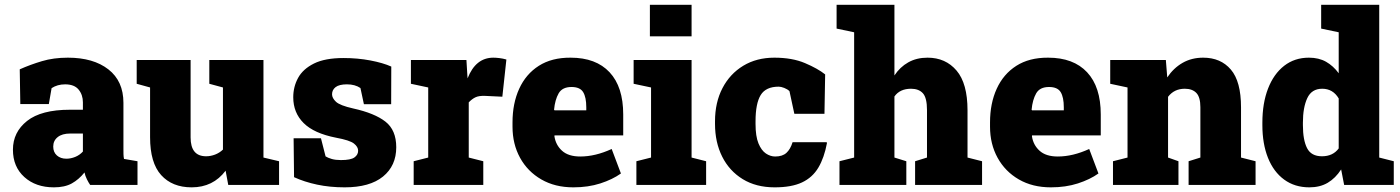

<svg xmlns="http://www.w3.org/2000/svg" viewBox="-20 -782 5919 812"><path d="M208 10.3Q131.3 10.3 83 -33.2Q34.7 -76.7 34.7 -148.9Q34.7 -223.1 94.5 -270.5Q154.3 -317.9 275.4 -317.9H330.6V-349.1Q330.6 -380.9 312.5 -403.1Q294.4 -425.3 255.4 -425.3Q222.7 -425.3 198.2 -409.2L186.5 -341.8H65.9L63.5 -488.8Q108.4 -508.8 157.5 -523.4Q206.5 -538.1 267.1 -538.1Q375 -538.1 438.5 -488.5Q502 -439 502 -347.2V-152.3Q502 -141.1 502.2 -130.4Q502.4 -119.6 504.4 -109.9L561.5 -100.1V0H361.3Q355 -8.8 347.7 -23.4Q340.3 -38.1 337.4 -52.7Q313.5 -22.9 283.7 -6.3Q253.9 10.3 208 10.3ZM260.7 -110.8Q279.3 -110.8 298.1 -118.4Q316.9 -126 330.6 -141.1V-217.3H277.3Q242.7 -217.3 223.9 -202.1Q205.1 -187 205.1 -162.1Q205.1 -138.2 220.7 -124.5Q236.3 -110.8 260.7 -110.8Z M790.5 10.3Q708.5 10.3 661.6 -41.5Q614.7 -93.3 614.7 -201.7V-412.1L558.1 -427.7V-528.3H786.1V-200.7Q786.1 -121.1 851.6 -121.1Q870.6 -121.1 889.4 -128.2Q908.2 -135.3 922.9 -149.4V-412.1L865.2 -427.7V-528.3H1094.2V-115.7L1160.2 -100.1V0H945.3L934.1 -60.1Q881.3 10.3 790.5 10.3Z M1437.5 10.3Q1375 10.3 1321 -1.2Q1267.1 -12.7 1223.6 -32.7L1221.7 -197.3H1337.4L1356.9 -120.6Q1367.2 -114.3 1383.3 -109.6Q1399.4 -105 1421.9 -105Q1463.4 -105 1479 -116.2Q1494.6 -127.4 1494.6 -144.5Q1494.6 -161.1 1476.8 -175Q1459 -189 1400.9 -199.7Q1308.1 -217.8 1264.2 -261.5Q1220.2 -305.2 1220.2 -370.6Q1220.2 -415 1240.7 -452.6Q1261.2 -490.2 1307.9 -513.4Q1354.5 -536.6 1432.6 -536.6Q1492.2 -536.6 1546.1 -526.4Q1600.1 -516.1 1634.8 -500.5L1634.3 -341.3H1519L1504.4 -409.7Q1481.4 -425.3 1447.3 -425.3Q1414.6 -425.3 1399.4 -413.6Q1384.3 -401.9 1384.3 -383.3Q1384.3 -367.2 1400.9 -351.6Q1417.5 -335.9 1474.1 -323.2Q1564.5 -303.2 1610.1 -267.6Q1655.8 -231.9 1655.8 -159.2Q1655.8 -81.1 1599.9 -35.4Q1543.9 10.3 1437.5 10.3Z M1729.5 0V-100.1L1791 -115.7V-412.1L1717.8 -427.7V-528.3H1952.6L1956.5 -463.9L1957.5 -450.7Q1991.7 -538.1 2066.4 -538.1Q2077.1 -538.1 2091.8 -536.4Q2106.4 -534.7 2121.6 -530.3L2104.5 -373L2031.2 -376.5Q2005.9 -377.4 1991.5 -370.8Q1977.1 -364.3 1962.4 -349.1V-115.7L2023.9 -100.1V0Z M2404.8 10.3Q2327.1 10.3 2269.3 -23.2Q2211.4 -56.6 2179.4 -114.7Q2147.5 -172.9 2147.5 -246.1V-264.2Q2147.5 -344.7 2175.8 -406.7Q2204.1 -468.8 2258.8 -503.7Q2313.5 -538.6 2393.1 -538.1Q2500.5 -538.1 2558.1 -476.3Q2615.7 -414.6 2615.7 -297.9V-209.5H2325.2L2324.7 -206.1Q2330.1 -168.9 2356.9 -144.5Q2383.8 -120.1 2434.1 -120.1Q2497.6 -120.1 2566.9 -151.9L2606 -48.3Q2570.3 -22.9 2519 -6.3Q2467.8 10.3 2404.8 10.3ZM2325.2 -315.4H2459.5V-328.1Q2459.5 -370.6 2446.3 -392.3Q2433.1 -414.1 2397 -414.1Q2357.9 -414.1 2342.5 -387Q2327.1 -359.9 2323.2 -317.9Z M2671.4 0V-100.1L2733.4 -115.7V-412.1L2659.7 -427.7V-528.3H2904.8V-115.7L2966.3 -100.1V0ZM2728.5 -628.4V-761.7H2904.8V-628.4Z M3256.3 10.3Q3177.7 10.3 3121.1 -24.4Q3064.5 -59.1 3034.2 -119.6Q3003.9 -180.2 3003.9 -257.8V-269Q3003.9 -348.6 3035.4 -409.2Q3066.9 -469.7 3123.3 -503.9Q3179.7 -538.1 3254.9 -538.1Q3330.6 -538.1 3384.5 -515.1Q3438.5 -492.2 3469.7 -467.3L3466.8 -300.8H3339.4L3318.8 -396.5Q3310.5 -404.8 3296.6 -410.2Q3282.7 -415.5 3273.4 -415.5Q3218.8 -415.5 3197 -379.9Q3175.3 -344.2 3175.3 -269V-257.8Q3175.3 -205.6 3187.7 -175.5Q3200.2 -145.5 3219.2 -132.8Q3238.3 -120.1 3258.3 -120.1Q3289.1 -120.1 3305.9 -135.5Q3322.8 -150.9 3332 -180.7H3475.6L3477.5 -177.7Q3465.8 -114.7 3440.9 -73Q3416 -31.2 3371.8 -10.5Q3327.6 10.3 3256.3 10.3Z M3530.3 0V-100.1L3592.3 -115.7V-645.5L3518.1 -661.1V-761.7H3762.7V-462.9Q3786.1 -498.5 3821.3 -518.3Q3856.4 -538.1 3902.8 -538.1Q3979 -538.1 4025.4 -483.6Q4071.8 -429.2 4071.8 -315.4V-115.7L4133.3 -100.1V0H3850.1V-100.1L3900.4 -115.7V-316.4Q3900.4 -368.2 3883.1 -387.5Q3865.7 -406.7 3833 -406.7Q3785.6 -406.7 3762.7 -374V-115.7L3813 -100.1V0Z M4424.3 10.3Q4346.7 10.3 4288.8 -23.2Q4231 -56.6 4199 -114.7Q4167 -172.9 4167 -246.1V-264.2Q4167 -344.7 4195.3 -406.7Q4223.6 -468.8 4278.3 -503.7Q4333 -538.6 4412.6 -538.1Q4520 -538.1 4577.6 -476.3Q4635.3 -414.6 4635.3 -297.9V-209.5H4344.7L4344.2 -206.1Q4349.6 -168.9 4376.5 -144.5Q4403.3 -120.1 4453.6 -120.1Q4517.1 -120.1 4586.4 -151.9L4625.5 -48.3Q4589.8 -22.9 4538.6 -6.3Q4487.3 10.3 4424.3 10.3ZM4344.7 -315.4H4479V-328.1Q4479 -370.6 4465.8 -392.3Q4452.6 -414.1 4416.5 -414.1Q4377.4 -414.1 4362.1 -387Q4346.7 -359.9 4342.8 -317.9Z M4687 0V-100.1L4748.5 -115.7V-412.1L4675.3 -427.7V-528.3H4910.6L4916.5 -454.6Q4942.9 -494.1 4981.2 -516.1Q5019.5 -538.1 5068.4 -538.1Q5142.6 -538.1 5185.5 -487.8Q5228.5 -437.5 5228.5 -328.1V-115.7L5290 -100.1V0H5006.8V-100.1L5056.6 -115.7V-328.6Q5056.6 -371.1 5039.6 -388.9Q5022.5 -406.7 4990.7 -406.7Q4945.8 -406.7 4919.9 -372.6V-115.7L4963.9 -100.1V0Z M5517.6 10.3Q5455.6 10.3 5410.9 -22.5Q5366.2 -55.2 5342.5 -114.5Q5318.8 -173.8 5318.8 -252.9V-263.2Q5318.8 -345.7 5342.8 -407.5Q5366.7 -469.2 5410.9 -503.7Q5455.1 -538.1 5515.6 -538.1Q5557.6 -538.1 5588.1 -520.8Q5618.7 -503.4 5641.6 -472.2V-645.5L5567.4 -661.1V-761.7H5813V-115.7L5874.5 -100.1V0H5664.6L5651.9 -65.4Q5627.9 -28.3 5595.2 -9Q5562.5 10.3 5517.6 10.3ZM5570.8 -121.1Q5617.2 -121.1 5641.6 -154.3V-365.7Q5617.2 -406.7 5571.8 -406.7Q5527.3 -406.7 5508.8 -367.2Q5490.2 -327.6 5490.2 -263.2V-252.9Q5490.2 -189.9 5507.8 -155.5Q5525.4 -121.1 5570.8 -121.1Z"/></svg>

Font: Roboto Slab Black
Style: Regular
Weight: 900
Designer: Google
Version: Version 2.000; ttfautohint (v1.8.1.43-b0c9)